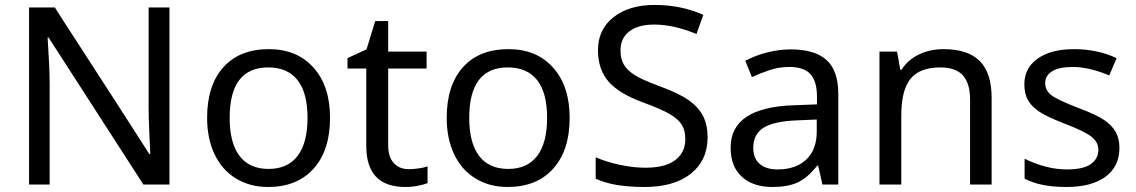

<svg xmlns="http://www.w3.org/2000/svg" viewBox="-20 -744 4578 774"><path d="M663.1 0H558.1L175.8 -592.8H171.9L174.3 -553.2Q180.2 -464.4 180.2 -398.9V0H97.2V-713.9H201.2L223.1 -679.2L457.5 -316.9L582 -123H585.9Q585 -134.8 582 -206.8Q579.1 -278.8 579.1 -311V-713.9H663.1Z M905.8 -269Q905.8 -168 945.6 -115.5Q985.4 -63 1063 -63Q1139.6 -63 1179.7 -115.5Q1219.7 -168 1219.7 -269Q1219.7 -370.1 1179.4 -421.1Q1139.2 -472.2 1061.5 -472.2Q905.8 -472.2 905.8 -269ZM1310.5 -269Q1310.5 -137.7 1244.1 -64Q1177.7 9.8 1060.5 9.8Q987.8 9.8 931.6 -24.2Q875.5 -58.1 845.2 -121.6Q814.9 -185.1 814.9 -269Q814.9 -399.9 880.4 -472.9Q945.8 -545.9 1064 -545.9Q1177.2 -545.9 1243.9 -471.4Q1310.5 -397 1310.5 -269Z M1628.9 -62Q1646 -62 1668.9 -65.4Q1691.9 -68.8 1703.6 -73.2V-5.9Q1691.4 -0.5 1665.8 4.6Q1640.1 9.8 1613.8 9.8Q1456.5 9.8 1456.5 -155.8V-467.8H1380.9V-509.8L1457.5 -544.9L1492.7 -659.2H1544.9V-536.1H1699.7V-467.8H1544.9V-158.2Q1544.9 -111.8 1567.1 -86.9Q1589.4 -62 1628.9 -62Z M1871.6 -269Q1871.6 -168 1911.4 -115.5Q1951.2 -63 2028.8 -63Q2105.5 -63 2145.5 -115.5Q2185.5 -168 2185.5 -269Q2185.5 -370.1 2145.3 -421.1Q2105 -472.2 2027.3 -472.2Q1871.6 -472.2 1871.6 -269ZM2276.4 -269Q2276.4 -137.7 2210 -64Q2143.6 9.8 2026.4 9.8Q1953.6 9.8 1897.5 -24.2Q1841.3 -58.1 1811 -121.6Q1780.8 -185.1 1780.8 -269Q1780.8 -399.9 1846.2 -472.9Q1911.6 -545.9 2029.8 -545.9Q2143.1 -545.9 2209.7 -471.4Q2276.4 -397 2276.4 -269Z M2832.5 -190.9Q2832.5 -97.7 2765.1 -43.9Q2697.8 9.8 2577.6 9.8Q2450.7 9.8 2381.3 -23.9V-109.9Q2426.8 -90.3 2480.7 -79.1Q2534.7 -67.9 2581.5 -67.9Q2661.6 -67.9 2702.1 -98.6Q2742.7 -129.4 2742.7 -183.1Q2742.7 -218.8 2728 -241.7Q2713.4 -264.6 2679 -284.7Q2644.5 -304.7 2574.7 -330.1Q2475.6 -366.2 2433.1 -415.3Q2390.6 -464.4 2390.6 -542Q2390.6 -625.5 2453.4 -674.8Q2516.1 -724.1 2618.7 -724.1Q2725.6 -724.1 2815.4 -684.1L2787.6 -606.9Q2695.8 -645 2616.7 -645Q2553.2 -645 2517.3 -617.7Q2481.4 -590.3 2481.4 -541Q2481.4 -505.9 2495.4 -482.7Q2509.3 -459.5 2540.3 -440.4Q2571.3 -421.4 2637.7 -397Q2717.3 -367.7 2756.3 -340.1Q2795.4 -312.5 2814 -276.6Q2832.5 -240.7 2832.5 -190.9Z M3114.3 -61Q3188 -61 3230.2 -100.8Q3272.5 -140.6 3272.5 -213.9V-262.2L3193.4 -258.8Q3101.1 -255.4 3058.8 -229.5Q3016.6 -203.6 3016.6 -147.9Q3016.6 -106 3042.2 -83.5Q3067.9 -61 3114.3 -61ZM3295.4 0 3278.3 -76.2H3274.4Q3234.4 -25.9 3194.6 -8.1Q3154.8 9.8 3094.2 9.8Q3015.1 9.8 2970.2 -31.7Q2925.3 -73.2 2925.3 -148.9Q2925.3 -312 3182.6 -319.8L3273.4 -323.2V-355Q3273.4 -416 3247.1 -445.1Q3220.7 -474.1 3162.6 -474.1Q3120.1 -474.1 3082.3 -461.4Q3044.4 -448.7 3011.2 -433.1L2984.4 -499Q3024.9 -520.5 3072.8 -532.7Q3120.6 -544.9 3167.5 -544.9Q3264.6 -544.9 3312 -502Q3359.4 -459 3359.4 -365.2V0Z M3890.6 0V-342.8Q3890.6 -408.2 3861.6 -440.2Q3832.5 -472.2 3770.5 -472.2Q3688 -472.2 3650.6 -426.5Q3613.3 -380.9 3613.3 -277.8V0H3525.4V-536.1H3596.2L3609.4 -462.9H3614.3Q3639.2 -502.4 3684.1 -524.2Q3729 -545.9 3783.2 -545.9Q3881.8 -545.9 3929.7 -498Q3977.5 -450.2 3977.5 -349.1V0Z M4492.7 -147.9Q4492.7 -72.8 4436.5 -31.5Q4380.4 9.8 4278.8 9.8Q4172.9 9.8 4110.4 -23.9V-104Q4198.7 -61 4280.8 -61Q4347.2 -61 4377.4 -82.5Q4407.7 -104 4407.7 -140.1Q4407.7 -171.9 4378.7 -193.8Q4349.6 -215.8 4275.4 -244.1Q4199.7 -273.4 4168.9 -294.2Q4138.2 -314.9 4123.8 -340.8Q4109.4 -366.7 4109.4 -403.8Q4109.4 -469.7 4163.1 -507.8Q4216.8 -545.9 4310.5 -545.9Q4401.9 -545.9 4481.4 -509.8L4451.7 -439.9Q4370.1 -474.1 4304.7 -474.1Q4250 -474.1 4221.7 -456.8Q4193.4 -439.5 4193.4 -409.2Q4193.4 -379.9 4217.8 -360.6Q4242.2 -341.3 4331.5 -307.1Q4398.4 -282.2 4430.4 -260.7Q4462.4 -239.3 4477.5 -212.4Q4492.7 -185.5 4492.7 -147.9Z"/></svg>

Font: NotoSans
Style: Regular
Weight: 400
Designer: Monotype Design team
Foundry: Monotype Imaging Inc.
Version: Version 1.04; ttfautohint (v1.4.1)